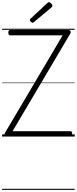

<svg xmlns="http://www.w3.org/2000/svg" viewBox="-20 -1279 720 1799"><path d="M43 0Q35 0 29.5 -5Q24 -10 23 -18Q22 -26 26 -33L567 -948H75Q67 -948 62.5 -953.5Q58 -959 58 -973Q58 -987 62.5 -992.5Q67 -998 75 -998H622Q635 -998 640.5 -987Q646 -976 639 -965L98 -50H639Q648 -50 652 -45Q656 -40 656 -26Q656 -12 652 -6Q648 0 639 0ZM285 -1066Q278 -1066 269 -1075Q260 -1084 260 -1091Q260 -1093 260.5 -1096.5Q261 -1100 265 -1103L423 -1250Q428 -1253 430.5 -1256Q433 -1259 438 -1259Q445 -1259 452.5 -1253Q460 -1247 465.5 -1239.5Q471 -1232 471 -1225Q471 -1221 470 -1218Q469 -1215 463 -1210L299 -1073Q294 -1070 291 -1068Q288 -1066 285 -1066ZM0 490H680V500H0ZM0 -20H680V0H0ZM0 -505H680V-500H0ZM0 -1010H680V-1000H0Z"/></svg>

Font: Playwrite PE Guides
Style: Regular
Weight: 400
Designer: Veronika Burian, José Scaglione
Foundry: TypeTogether
Version: Version 1.003